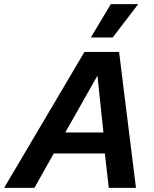

<svg xmlns="http://www.w3.org/2000/svg" viewBox="-68 -912 748 932"><path d="M-48 0 342 -660H510L592 0H460L441 -167H193L99 0ZM249 -269H434L405 -545ZM470 -892H603L479 -730H373Z"/></svg>

Font: Work Sans SemiBold
Style: Italic
Weight: 600
Italic angle: -13°
Designer: Wei Huang
Foundry: Wei Huang
Version: Version 2.012; ttfautohint (v1.8.3)